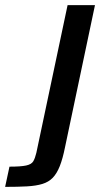

<svg xmlns="http://www.w3.org/2000/svg" viewBox="-123 -530 412 750"><path d="M-103 200 -86 121Q-42 121 -21 116.5Q0 112 7 100Q14 88 19 67L141 -510H248L131 45Q122 90 110.5 119Q99 148 83 164.5Q67 181 42.5 188.5Q18 196 -17.5 198Q-53 200 -103 200Z"/></svg>

Font: Saira Thin Medium
Style: Italic
Weight: 500
Italic angle: -12°
Version: Version 1.101